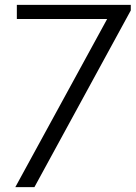

<svg xmlns="http://www.w3.org/2000/svg" viewBox="-20 -770 558 790"><path d="M121.6 0H43L420.9 -691.9H49.3V-750H518.1V-727.1Z"/></svg>

Font: Spartan MB
Style: Regular
Weight: 400
Designer: Matt Bailey, Mirko Velimirovic
Foundry: Matt Bailey
Version: Version 1.005